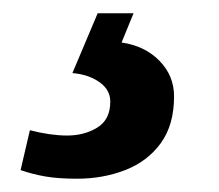

<svg xmlns="http://www.w3.org/2000/svg" viewBox="-20 -29 330 289"><path d="M96 240Q67 240 47.5 236.5Q28 233 11 227L25 167Q56 175 81 175Q107 175 126.5 163Q146 151 146 124Q146 106 129.5 94.5Q113 83 89 81L127 -9H181L163 35Q198 40 220 62.5Q242 85 242 116Q242 159 222 186.5Q202 214 168.5 227Q135 240 96 240Z"/></svg>

Font: Noto Serif Condensed ExtraBold
Style: Italic
Weight: 800
Width: 3
Italic angle: -12°
Designer: Monotype Design Team
Foundry: Monotype Imaging Inc.
Version: Version 2.014; ttfautohint (v1.8.4.7-5d5b)